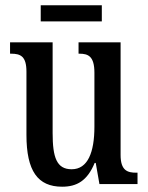

<svg xmlns="http://www.w3.org/2000/svg" viewBox="-20 -696 561 726"><path d="M134 -615H365V-676H134ZM215 10C270 10 310 -12 338 -80H342L356 0H500V-43H495C462 -43 436 -51 436 -110V-536H277V-493H280C313 -493 337 -484 337 -421V-217C337 -120 312 -56 251 -56C194 -56 179 -101 179 -193V-536H18V-493H22C58 -493 80 -483 80 -425V-186C80 -49 123 10 215 10Z"/></svg>

Font: Noto Serif Ethiopic ExtraCondensed Medium
Style: Regular
Weight: 500
Width: 2
Designer: Monotype Design Team
Foundry: Monotype Imaging Inc.
Version: Version 2.102